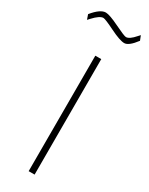

<svg xmlns="http://www.w3.org/2000/svg" viewBox="-288 -966 782 1008"><g transform="rotate(30 103.0 -462.0)"><path d="M92 0V-700H128V0ZM256 -885Q217 -833 190 -833Q163 -833 102.5 -863Q42 -893 30 -893Q8 -893 -28 -854L-40 -841L-50 -870Q-6 -924 27 -924Q50 -924 110.5 -894.5Q171 -865 182 -865Q203 -865 234 -901L245 -913Z"/></g></svg>

Font: Titillium Web ExtraLight
Style: Regular
Weight: 275
Version: Version 1.002;PS 57.000;hotconv 1.0.70;makeotf.lib2.5.55311